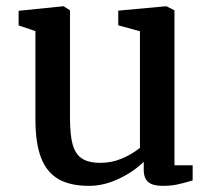

<svg xmlns="http://www.w3.org/2000/svg" viewBox="-20 -588 678 619"><path d="M443.4 -66.4Q410.2 -33.7 362.1 -11.2Q314 11.2 267.6 11.2Q206.1 11.2 168.2 -10.7Q130.4 -32.7 112.3 -79.6Q94.2 -126.5 94.2 -204.6V-487.8L40 -505.9V-553.2L184.6 -567.9H185.1L205.6 -554.7V-210Q205.6 -153.3 214.1 -122.6Q222.7 -91.8 243.2 -77.6Q264.6 -63 303.7 -63Q339.4 -63 371.8 -76.4Q404.3 -89.8 431.2 -111.3V-487.3L361.3 -506.3V-553.7L515.6 -567.9H516.6L542.5 -554.7V-55.2H601.1V-6.3Q568.8 3.4 548.8 7.3Q528.8 11.2 504.4 11.2Q472.7 11.2 458 -1Q443.4 -13.2 443.4 -41Z"/></svg>

Font: Merriweather
Style: Regular
Weight: 400
Designer: Eben Sorkin
Foundry: Eben Sorkin
Version: Version 1.584; ttfautohint (v1.8.1)